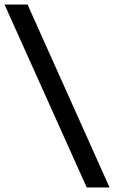

<svg xmlns="http://www.w3.org/2000/svg" viewBox="-57 -727 505 850"><path d="M428 103H327L-37 -707H65Z"/></svg>

Font: Hind Siliguri Medium
Style: Regular
Weight: 500
Designer: Jyotish Sonowal
Foundry: Indian Type Foundry
Version: Version 1.001;PS 1.0;hotconv 1.0.86;makeotf.lib2.5.63406; tt